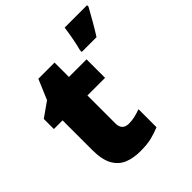

<svg xmlns="http://www.w3.org/2000/svg" viewBox="-208 -992 1048 1048"><g transform="rotate(-45 316.0 -468.0)"><path d="M337 -234Q363 -234 384.5 -239.5Q406 -245 429 -253V-114Q398 -101 363 -92Q328 -83 274 -83Q220 -83 179.5 -100Q139 -117 116 -158.5Q93 -200 93 -275V-503H26V-581L111 -641L160 -757H285V-646H421V-503H285V-288Q285 -234 337 -234ZM632 -842Q611 -805 592 -771Q573 -737 545 -693H431V-707Q439 -736 447 -778.5Q455 -821 459 -853H632Z"/></g></svg>

Font: Noto Sans Kannada UI Black
Style: Regular
Weight: 900
Designer: Jelle Bosma - Monotype Design Team
Foundry: Monotype Imaging Inc.
Version: Version 2.005; ttfautohint (v1.8.4.7-5d5b)